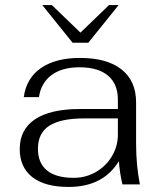

<svg xmlns="http://www.w3.org/2000/svg" viewBox="-20 -729 637 759"><path d="M58 -140Q58 -217 118.5 -257.5Q179 -298 295 -298H446V-335Q446 -397 407 -430Q368 -463 294 -463Q225 -463 183.5 -432Q142 -401 134 -345H74Q84 -420 142 -460Q200 -500 296 -500Q403 -500 460.5 -454.5Q518 -409 518 -324V-161Q518 -76 533 0H464Q453 -46 450 -92Q388 10 251 10Q157 10 107.5 -29Q58 -68 58 -140ZM446 -197V-261H314Q220 -261 175 -232Q130 -203 130 -141Q130 -84 166 -55Q202 -26 271 -26Q319 -26 359 -49Q399 -72 422.5 -111.5Q446 -151 446 -197ZM147 -709H185L298 -600L411 -709H449L329 -560H267Z"/></svg>

Font: Fahkwang Light
Style: Regular
Weight: 300
Version: Version 1.000; ttfautohint (v1.6)